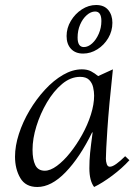

<svg xmlns="http://www.w3.org/2000/svg" viewBox="-20 -732 552 767"><path d="M129 15Q82 15 61 -21Q40 -57 40 -106Q40 -149 55.5 -197Q71 -245 98 -290.5Q125 -336 159.5 -373.5Q194 -411 232 -433Q270 -455 307 -455Q329 -455 344 -447Q359 -439 372 -428L431 -455Q415 -307 409 -216Q403 -125 403 -98Q403 -87 406.5 -76.5Q410 -66 419 -66Q429 -66 445 -77.5Q461 -89 480 -108L497 -92Q468 -60 428.5 -30.5Q389 -1 356 15Q337 -10 337 -60Q337 -92 340 -121.5Q343 -151 350 -203H348Q299 -103 242 -44Q185 15 129 15ZM159 -50Q181 -50 207.5 -69.5Q234 -89 260 -121.5Q286 -154 308 -193.5Q330 -233 343 -274Q356 -315 356 -350Q356 -366 352 -383.5Q348 -401 336 -413Q324 -425 300 -425Q262 -425 228 -396.5Q194 -368 167.5 -323Q141 -278 125.5 -228Q110 -178 110 -134Q110 -95 121 -72.5Q132 -50 159 -50ZM312 -518Q281 -518 263.5 -537Q246 -556 246 -588Q246 -620 263 -648.5Q280 -677 307 -694.5Q334 -712 364 -712Q396 -712 412.5 -692Q429 -672 429 -641Q429 -608 412.5 -580Q396 -552 369 -535Q342 -518 312 -518ZM315 -544Q332 -544 348 -558.5Q364 -573 374.5 -597Q385 -621 385 -648Q385 -686 360 -686Q343 -686 326.5 -671.5Q310 -657 300 -633.5Q290 -610 290 -582Q290 -544 315 -544Z"/></svg>

Font: Bona Nova
Style: Italic
Weight: 400
Italic angle: -4°
Designer: Mateusz Machalski
Foundry: Capitalics
Version: Version 4.001; ttfautohint (v1.8.3)